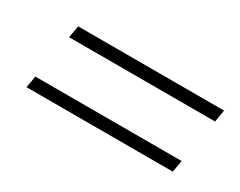

<svg xmlns="http://www.w3.org/2000/svg" viewBox="-44 -658 707 565"><g transform="rotate(30 310.0 -375.5)"><path d="M100 -491 93 -450H589L596 -491ZM65 -300 58 -260H555L562 -300Z"/></g></svg>

Font: Momo Neue ExtLt
Style: Italic
Weight: 200
Italic angle: -10°
Designer: Ninad Kale (Devanagari), Jonny Pinhorn (Latin)
Foundry: Indian Type Foundry
Version: 4.004